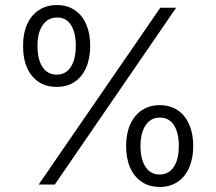

<svg xmlns="http://www.w3.org/2000/svg" viewBox="-20 -738 865 768"><path d="M72.3 -554.7Q71.8 -603 88.1 -640.1Q104.5 -677.2 135.3 -697.5Q166 -717.8 207 -717.8Q249 -717.8 279.1 -697.5Q309.1 -677.2 325 -640.4Q340.8 -603.5 340.8 -554.7Q340.8 -504.9 324.7 -467.8Q308.6 -430.7 278.3 -410.4Q248 -390.1 207 -390.6Q165 -390.1 134.5 -410.4Q104 -430.7 87.9 -467.8Q71.8 -504.9 72.3 -554.7ZM283.2 -554.7Q283.2 -606.9 264.2 -637.5Q245.1 -668 209 -668Q171.9 -668 150.9 -637.7Q129.9 -607.4 129.9 -554.7Q129.9 -500.5 149.9 -470Q169.9 -439.5 207 -439.5Q243.2 -439.5 263.2 -470.2Q283.2 -501 283.2 -554.7ZM484.4 -154.3Q484.4 -203.1 500.7 -240Q517.1 -276.9 547.6 -297.1Q578.1 -317.4 619.1 -317.4Q660.6 -317.4 690.7 -297.1Q720.7 -276.9 736.8 -240Q752.9 -203.1 752.9 -154.3Q752.9 -105 736.8 -67.9Q720.7 -30.8 690.4 -10.5Q660.2 9.8 619.1 9.8Q577.1 9.8 546.9 -10.5Q516.6 -30.8 500.5 -67.6Q484.4 -104.5 484.4 -154.3ZM695.3 -154.3Q695.3 -207.5 675.5 -237.8Q655.8 -268.1 619.1 -267.6Q583 -267.6 562.5 -237.1Q542 -206.5 542 -154.3Q542 -101.1 562 -70.6Q582 -40 619.1 -40Q655.3 -40 675.3 -70.6Q695.3 -101.1 695.3 -154.3ZM621.1 -707H684.6L199.2 0H134.8Z"/></svg>

Font: Pretendard Std Light
Style: Regular
Weight: 300
Designer: Base glyphs from Inter by Rasmus Andersson; Hangeul glyphs from Noto Sans CJK(Source Han Sans) by Jang Soo-young and Kan
Foundry: Kil Hyung-jin
Version: Version 1.309